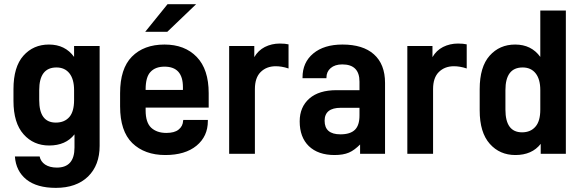

<svg xmlns="http://www.w3.org/2000/svg" viewBox="-20 -741 2800 925"><path d="M107.4 124Q56.6 83 51.8 12.7H170.9Q175.8 37.1 197.3 51.8Q219.7 66.4 253.9 66.4Q338.9 66.4 338.9 -30.3V-93.8Q296.9 -40 216.8 -40Q141.6 -40 93.8 -93.8Q44.9 -148.4 44.9 -254.9V-311.5Q44.9 -418.9 92.8 -472.7Q140.6 -526.4 215.8 -526.4Q293.9 -526.4 336.9 -466.8V-519.5H460V-38.1Q460 54.7 404.3 109.4Q347.7 164.1 249 164.1Q158.2 164.1 107.4 124ZM314.5 -177.7Q336.9 -204.1 336.9 -258.8V-306.6Q336.9 -359.4 314.5 -387.7Q292 -416 252 -416Q168.9 -416 168.9 -306.6V-258.8Q168.9 -150.4 249 -150.4Q291 -150.4 314.5 -177.7Z M681.6 -222.7V-209Q681.6 -151.4 708 -126Q735.4 -100.6 781.2 -100.6Q820.3 -100.6 839.8 -116.2Q861.3 -132.8 862.3 -160.2L863.3 -163.1H981.4V-158.2Q981.4 -84 926.8 -39.1Q872.1 5.9 776.4 5.9Q676.8 5.9 617.2 -51.8Q558.6 -109.4 558.6 -228.5V-292Q558.6 -410.2 615.2 -467.8Q672.9 -526.4 772.5 -526.4Q870.1 -526.4 927.7 -466.8Q985.4 -407.2 985.4 -292V-222.7ZM705.1 -394.5Q681.6 -370.1 681.6 -310.5V-307.6H861.3V-321.3Q861.3 -419.9 772.5 -419.9Q728.5 -419.9 705.1 -394.5ZM787.1 -720.7H924.8L786.1 -587.9H679.7Z M1084 -519.5H1205.1V-465.8Q1223.6 -498 1255.9 -514.6Q1289.1 -531.2 1328.1 -531.2Q1353.5 -531.2 1370.1 -527.3V-411.1Q1352.5 -417 1337.4 -419.4Q1322.3 -421.9 1308.6 -421.9Q1263.7 -421.9 1235.4 -393.6Q1208 -366.2 1208 -311.5V0H1084Z M1781.2 -479.5Q1835 -431.6 1835 -341.8V0H1714.8V-44.9Q1702.1 -32.2 1688.5 -22Q1674.8 -11.7 1661.1 -5.9Q1633.8 5.9 1591.8 5.9Q1512.7 5.9 1467.8 -37.1Q1423.8 -80.1 1423.8 -156.2Q1423.8 -225.6 1470.7 -266.6Q1516.6 -306.6 1601.6 -306.6H1711.9V-347.7Q1711.9 -430.7 1628.9 -430.7Q1593.8 -430.7 1573.2 -413.1Q1552.7 -395.5 1552.7 -367.2V-364.3H1437.5V-368.2Q1437.5 -440.4 1489.3 -483.4Q1541 -526.4 1629.9 -526.4Q1728.5 -526.4 1781.2 -479.5ZM1690.4 -116.2Q1711.9 -137.7 1711.9 -184.6V-221.7H1622.1Q1543.9 -221.7 1543.9 -159.2Q1543.9 -93.8 1620.1 -93.8Q1668 -93.8 1690.4 -116.2Z M1942.4 -519.5H2063.5V-465.8Q2082 -498 2114.3 -514.6Q2147.5 -531.2 2186.5 -531.2Q2211.9 -531.2 2228.5 -527.3V-411.1Q2210.9 -417 2195.8 -419.4Q2180.7 -421.9 2167 -421.9Q2122.1 -421.9 2093.8 -393.6Q2066.4 -366.2 2066.4 -311.5V0H1942.4Z M2339.8 -47.9Q2291 -102.5 2291 -209V-311.5Q2291 -418.9 2338.9 -472.7Q2386.7 -526.4 2461.9 -526.4Q2540 -526.4 2583 -466.8V-690.4H2706.1V0H2585V-47.9Q2543 5.9 2462.9 5.9Q2387.7 5.9 2339.8 -47.9ZM2560.5 -131.8Q2583 -158.2 2583 -212.9V-306.6Q2583 -359.4 2560.5 -387.7Q2538.1 -416 2498 -416Q2415 -416 2415 -306.6V-212.9Q2415 -103.5 2495.1 -103.5Q2537.1 -103.5 2560.5 -131.8Z"/></svg>

Font: DINish
Style: Bold
Weight: 700
Designer: Bert Driehuis
Foundry: Playbeing
Version: Version 3.008; git-95204e4c-release